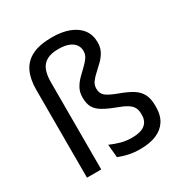

<svg xmlns="http://www.w3.org/2000/svg" viewBox="-161 -799 890 933"><g transform="rotate(-30 284.0 -333.0)"><path d="M66 -492.5Q66 -552 85.2 -592.8Q104.5 -633.5 146.8 -654.8Q189 -676 258.5 -676Q315 -676 355.5 -660.2Q396 -644.5 418 -615.2Q440 -586 440 -544Q440 -514.5 428 -492.8Q416 -471 398.2 -453.5Q380.5 -436 363 -420.5Q345.5 -405 333.5 -388.8Q321.5 -372.5 321.5 -352.5V-350.5Q321.5 -323 340.8 -308.2Q360 -293.5 406.5 -276.5Q449 -261 475.8 -244Q502.5 -227 515.5 -201.8Q528.5 -176.5 528.5 -136.5V-129.5Q528.5 -83.5 508.5 -52.5Q488.5 -21.5 451.2 -6Q414 9.5 361.5 9.5Q323 9.5 293.8 2.5Q264.5 -4.5 242 -13.5L235 -87Q263.5 -74.5 292.2 -66.5Q321 -58.5 354 -58.5Q402 -58.5 425.8 -77Q449.5 -95.5 449.5 -130.5V-136Q449.5 -158 441.5 -173Q433.5 -188 413.8 -200Q394 -212 359.5 -224.5Q318 -240 291.8 -255.8Q265.5 -271.5 253.8 -292.5Q242 -313.5 242 -345.5V-348.5Q242 -377 253.8 -398.5Q265.5 -420 283 -437.8Q300.5 -455.5 318 -471.8Q335.5 -488 347.5 -504.8Q359.5 -521.5 359.5 -542Q359.5 -562 348.5 -577.5Q337.5 -593 315 -602Q292.5 -611 257.5 -611Q215.5 -611 191 -596.8Q166.5 -582.5 156.2 -555.5Q146 -528.5 146 -490V0H66Z"/></g></svg>

Font: Anek Telugu
Style: Regular
Weight: 400
Designer: Omkar Bhoir (Telugu), Yesha Goshar (Latin)
Foundry: Ek Type
Version: Version 1.003